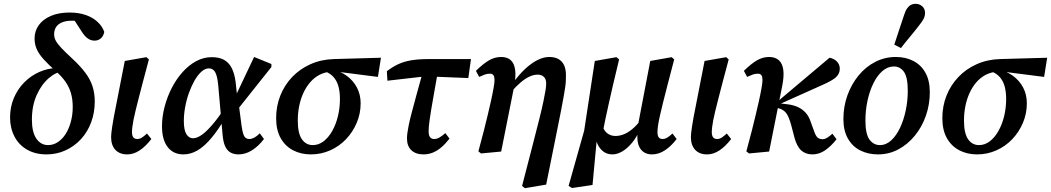

<svg xmlns="http://www.w3.org/2000/svg" viewBox="-20 -799 5534 1011"><path d="M225 14Q166 14 122.5 -11Q79 -36 56 -80.5Q33 -125 33 -180Q33 -236 53 -283Q73 -330 107.5 -365Q142 -400 187 -420Q232 -440 282 -441L286 -451L317 -425Q276 -421 237 -387.5Q198 -354 173 -298Q148 -242 148 -169Q148 -103 171.5 -69Q195 -35 233 -35Q261 -35 285 -51Q309 -67 326 -94Q343 -121 353 -158Q363 -195 363 -236Q363 -275 354 -307Q345 -339 325.5 -367.5Q306 -396 275 -423Q236 -458 210.5 -486Q185 -514 173.5 -540Q162 -566 162 -596Q162 -636 184.5 -667Q207 -698 248.5 -715.5Q290 -733 346 -733Q394 -733 431.5 -720Q469 -707 494 -683.5Q519 -660 529 -631Q525 -609 511 -597Q497 -585 478 -585Q458 -585 441.5 -597Q425 -609 410 -633L359 -712L421 -706L439 -664Q425 -675 412.5 -680.5Q400 -686 387 -688Q374 -690 359 -690Q327 -690 306 -681Q285 -672 275 -656Q265 -640 265 -618Q265 -602 273 -586Q281 -570 302 -547.5Q323 -525 361 -490Q402 -452 428.5 -417Q455 -382 467 -345Q479 -308 479 -265Q479 -206 460 -155Q441 -104 406.5 -66.5Q372 -29 325.5 -7.5Q279 14 225 14Z M650 14Q610 14 587.5 -10Q565 -34 565 -78Q565 -87 566.5 -100Q568 -113 571 -133.5Q574 -154 579.5 -184Q585 -214 594 -258L637 -478L751 -498L764 -486L731 -362Q719 -317 710 -281Q701 -245 694 -217Q687 -189 683 -168Q679 -147 677 -131Q675 -115 675 -103Q675 -85 682 -76Q689 -67 703 -67Q716 -67 728 -75Q740 -83 754 -96L777 -67Q746 -27 714.5 -6.5Q683 14 650 14Z M946 14Q893 14 863 -24.5Q833 -63 833 -134Q833 -184 846.5 -236Q860 -288 884 -335Q908 -382 941 -419Q974 -456 1013 -477Q1052 -498 1095 -498Q1134 -498 1159.5 -484Q1185 -470 1200 -441Q1215 -412 1221 -365L1230 -279L1236 -260L1252 -137Q1258 -95 1266.5 -81Q1275 -67 1293 -67Q1305 -67 1318.5 -74Q1332 -81 1348 -97L1370 -67Q1340 -28 1306 -7Q1272 14 1236 14Q1211 14 1193 3.5Q1175 -7 1165 -30Q1155 -53 1152 -90L1129 -351Q1124 -401 1112.5 -420Q1101 -439 1080 -439Q1060 -439 1040.5 -421.5Q1021 -404 1004.5 -375Q988 -346 975 -310Q962 -274 955 -235.5Q948 -197 948 -162Q948 -114 961.5 -92.5Q975 -71 996 -71Q1017 -71 1042 -88.5Q1067 -106 1097.5 -141.5Q1128 -177 1163 -229L1181 -185H1170Q1130 -116 1093 -72Q1056 -28 1020 -7Q984 14 946 14ZM1226 -216 1208 -267 1318 -499 1409 -462V-446Z M1617 14Q1565 14 1523.5 -7.5Q1482 -29 1458 -71.5Q1434 -114 1434 -177Q1434 -240 1456 -295.5Q1478 -351 1518.5 -393.5Q1559 -436 1615 -461Q1671 -486 1738 -488L1986 -495L1970 -394L1751 -422H1724Q1689 -419 1661.5 -404.5Q1634 -390 1613 -365.5Q1592 -341 1577.5 -309.5Q1563 -278 1555.5 -241Q1548 -204 1548 -164Q1548 -97 1569.5 -66Q1591 -35 1627 -35Q1658 -35 1684 -55Q1710 -75 1729.5 -109.5Q1749 -144 1759.5 -187.5Q1770 -231 1770 -278Q1770 -316 1762 -344.5Q1754 -373 1737 -392.5Q1720 -412 1694 -422L1725 -434Q1771 -425 1805.5 -400Q1840 -375 1859.5 -338Q1879 -301 1879 -255Q1879 -201 1858.5 -152.5Q1838 -104 1802.5 -66.5Q1767 -29 1719 -7.5Q1671 14 1617 14Z M2020 -374 2017 -424Q2047 -447 2077 -461Q2107 -475 2145.5 -481.5Q2184 -488 2239 -488H2460L2446 -388L2249 -396H2212ZM2210 14Q2169 14 2146 -8Q2123 -30 2123 -70Q2123 -82 2125 -98Q2127 -114 2132 -139Q2137 -164 2147 -202.5Q2157 -241 2172.5 -297.5Q2188 -354 2210 -433L2288 -435Q2275 -360 2265.5 -308Q2256 -256 2250.5 -221.5Q2245 -187 2242 -165.5Q2239 -144 2238 -131Q2237 -118 2237 -108Q2237 -86 2244.5 -76.5Q2252 -67 2266 -67Q2280 -67 2294 -75Q2308 -83 2325 -98L2347 -69Q2325 -41 2303 -22.5Q2281 -4 2258 5Q2235 14 2210 14Z M2499 -2Q2516 -64 2528 -111.5Q2540 -159 2549 -197Q2558 -235 2565.5 -268.5Q2573 -302 2579 -336Q2584 -362 2584 -378Q2584 -394 2578.5 -402.5Q2573 -411 2560 -411Q2545 -411 2533 -406.5Q2521 -402 2503 -394L2486 -426Q2526 -465 2556 -482Q2586 -499 2619 -499Q2651 -499 2669.5 -482Q2688 -465 2692.5 -431.5Q2697 -398 2688 -347L2619 -1L2513 9ZM2729 180 2785 -36Q2807 -121 2821 -177Q2835 -233 2842 -268Q2849 -303 2852.5 -323.5Q2856 -344 2856 -360Q2856 -382 2844 -394Q2832 -406 2811 -406Q2790 -406 2767.5 -395.5Q2745 -385 2721 -364.5Q2697 -344 2670 -313L2662 -358H2678Q2711 -404 2744 -435Q2777 -466 2809.5 -482.5Q2842 -499 2872 -499Q2902 -499 2921.5 -487.5Q2941 -476 2950.5 -455Q2960 -434 2960 -404Q2960 -390 2959.5 -374.5Q2959 -359 2956 -339Q2953 -319 2948 -290.5Q2943 -262 2935 -220.5Q2927 -179 2915 -120L2856 173L2744 192Z M2992 191 2974 180 3056 -111 3112 -478 3226 -498 3240 -486Q3221 -408 3207.5 -350Q3194 -292 3184.5 -248.5Q3175 -205 3167.5 -170.5Q3160 -136 3154 -103L3124 -82L3100 175ZM3205 14Q3179 14 3160 1Q3141 -12 3129 -35Q3117 -58 3112 -89L3149 -148Q3157 -114 3176 -98.5Q3195 -83 3221 -83Q3242 -83 3264 -91.5Q3286 -100 3309 -119Q3332 -138 3355 -168L3367 -126H3354Q3334 -78 3308 -47Q3282 -16 3255.5 -1Q3229 14 3205 14ZM3413 14Q3377 14 3356.5 -10Q3336 -34 3336 -77Q3336 -92 3338.5 -110Q3341 -128 3344 -143L3341 -148L3404 -478L3517 -498L3530 -486L3493 -344Q3480 -294 3470.5 -255.5Q3461 -217 3454.5 -188Q3448 -159 3445 -138.5Q3442 -118 3442 -103Q3442 -85 3448.5 -76Q3455 -67 3469 -67Q3482 -67 3494.5 -75Q3507 -83 3521 -96L3543 -67Q3513 -28 3480.5 -7Q3448 14 3413 14Z M3703 14Q3663 14 3640.5 -10Q3618 -34 3618 -78Q3618 -87 3619.5 -100Q3621 -113 3624 -133.5Q3627 -154 3632.5 -184Q3638 -214 3647 -258L3690 -478L3804 -498L3817 -486L3784 -362Q3772 -317 3763 -281Q3754 -245 3747 -217Q3740 -189 3736 -168Q3732 -147 3730 -131Q3728 -115 3728 -103Q3728 -85 3735 -76Q3742 -67 3756 -67Q3769 -67 3781 -75Q3793 -83 3807 -96L3830 -67Q3799 -27 3767.5 -6.5Q3736 14 3703 14Z M3910 -2Q3927 -64 3939 -111.5Q3951 -159 3960 -197Q3969 -235 3976.5 -268.5Q3984 -302 3990 -336Q3995 -362 3995 -378Q3995 -394 3989.5 -402.5Q3984 -411 3971 -411Q3956 -411 3944 -406.5Q3932 -402 3914 -394L3897 -426Q3937 -465 3967 -482Q3997 -499 4030 -499Q4062 -499 4081 -482Q4100 -465 4104.5 -431.5Q4109 -398 4099 -347L4030 -1L3924 9ZM4258 14Q4223 14 4200 -6Q4177 -26 4164 -72L4147 -137Q4134 -186 4119 -204.5Q4104 -223 4079 -229L4056 -234V-255H4066L4093 -280L4348 -495Q4371 -491 4386.5 -475.5Q4402 -460 4402 -437Q4402 -411 4382 -392.5Q4362 -374 4309 -351L4077 -247L4083 -255L4126 -250Q4159 -246 4183 -234.5Q4207 -223 4223.5 -204Q4240 -185 4249 -157L4265 -113Q4274 -85 4284.5 -75.5Q4295 -66 4311 -66Q4323 -66 4336 -74Q4349 -82 4363 -95L4385 -66Q4357 -30 4325.5 -8Q4294 14 4258 14Z M4603 14Q4552 14 4510.5 -6.5Q4469 -27 4445 -69Q4421 -111 4421 -172Q4421 -238 4442 -296.5Q4463 -355 4500.5 -401Q4538 -447 4588.5 -473Q4639 -499 4697 -499Q4749 -499 4789.5 -478Q4830 -457 4853 -416Q4876 -375 4876 -313Q4876 -249 4855.5 -190Q4835 -131 4797.5 -85Q4760 -39 4710.5 -12.5Q4661 14 4603 14ZM4613 -35Q4646 -35 4673 -60Q4700 -85 4719.5 -126.5Q4739 -168 4749.5 -218.5Q4760 -269 4760 -321Q4760 -392 4740 -420.5Q4720 -449 4687 -449Q4654 -449 4626.5 -425Q4599 -401 4579 -360.5Q4559 -320 4548 -269Q4537 -218 4537 -164Q4537 -93 4558.5 -64Q4580 -35 4613 -35ZM4689 -564Q4702 -603 4715 -643Q4728 -683 4741 -721Q4748 -743 4757 -755.5Q4766 -768 4777 -773.5Q4788 -779 4800 -779Q4822 -779 4836.5 -765.5Q4851 -752 4851 -731Q4851 -714 4843 -699Q4835 -684 4818 -663Q4795 -633 4771 -604.5Q4747 -576 4724 -546Z M5125 14Q5073 14 5031.5 -7.5Q4990 -29 4966 -71.5Q4942 -114 4942 -177Q4942 -240 4964 -295.5Q4986 -351 5026.5 -393.5Q5067 -436 5123 -461Q5179 -486 5246 -488L5494 -495L5478 -394L5259 -422H5232Q5197 -419 5169.5 -404.5Q5142 -390 5121 -365.5Q5100 -341 5085.5 -309.5Q5071 -278 5063.5 -241Q5056 -204 5056 -164Q5056 -97 5077.5 -66Q5099 -35 5135 -35Q5166 -35 5192 -55Q5218 -75 5237.5 -109.5Q5257 -144 5267.5 -187.5Q5278 -231 5278 -278Q5278 -316 5270 -344.5Q5262 -373 5245 -392.5Q5228 -412 5202 -422L5233 -434Q5279 -425 5313.5 -400Q5348 -375 5367.5 -338Q5387 -301 5387 -255Q5387 -201 5366.5 -152.5Q5346 -104 5310.5 -66.5Q5275 -29 5227 -7.5Q5179 14 5125 14Z"/></svg>

Font: Source Serif 4 18pt SemiBold
Style: Italic
Weight: 600
Italic angle: -12°
Designer: Frank Grießhammer
Foundry: Adobe Systems Incorporated
Version: Version 4.004;hotconv 1.0.116;makeotfexe 2.5.65601